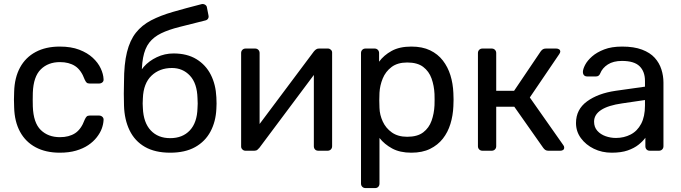

<svg xmlns="http://www.w3.org/2000/svg" viewBox="-20 -767 3466 977"><path d="M284 10Q213 10 161.5 -17.5Q110 -45 82 -96.5Q54 -148 52 -220Q51 -235 51 -260Q51 -285 52 -300Q54 -372 82 -423.5Q110 -475 161.5 -502.5Q213 -530 284 -530Q342 -530 383.5 -514Q425 -498 452 -473Q479 -448 492.5 -419Q506 -390 507 -364Q508 -354 501 -348Q494 -342 484 -342H436Q426 -342 421 -346.5Q416 -351 411 -362Q393 -411 362 -431Q331 -451 285 -451Q225 -451 187.5 -414Q150 -377 147 -295Q146 -259 147 -225Q150 -142 187.5 -105.5Q225 -69 285 -69Q331 -69 362 -89Q393 -109 411 -158Q416 -169 421 -174Q426 -179 436 -179H484Q494 -179 501 -172.5Q508 -166 507 -156Q506 -135 498 -113Q490 -91 472.5 -68.5Q455 -46 429 -28.5Q403 -11 367 -0.5Q331 10 284 10Z M846 10Q769 10 717.5 -19.5Q666 -49 639.5 -103.5Q613 -158 611 -230Q610 -260 610 -290Q610 -320 611 -350Q611 -441 626 -501.5Q641 -562 671.5 -600.5Q702 -639 749 -663.5Q796 -688 860 -706.5Q924 -725 1006 -746Q1015 -748 1023.5 -743Q1032 -738 1033 -729L1041 -688Q1043 -679 1038.5 -672Q1034 -665 1025 -663Q950 -644 894 -630Q838 -616 800 -597.5Q762 -579 739.5 -550Q717 -521 708 -473Q699 -425 702 -350L681 -359Q685 -397 711.5 -427Q738 -457 778 -476Q818 -495 863 -495Q932 -495 979.5 -466Q1027 -437 1052.5 -387Q1078 -337 1081 -272Q1083 -238 1081 -213Q1078 -148 1051 -97.5Q1024 -47 973 -18.5Q922 10 846 10ZM846 -64Q909 -64 946 -103.5Q983 -143 985 -217Q986 -227 986 -240Q986 -253 985 -267Q983 -343 946.5 -382Q910 -421 855 -421Q792 -421 751 -382Q710 -343 707 -267Q706 -253 706 -240Q706 -227 707 -217Q710 -143 747 -103.5Q784 -64 846 -64Z M1229 0Q1220 0 1213.5 -6.5Q1207 -13 1207 -21V-497Q1207 -507 1213.5 -513.5Q1220 -520 1230 -520H1278Q1288 -520 1294.5 -513.5Q1301 -507 1301 -497V-73L1274 -100L1577 -505Q1582 -511 1588 -515.5Q1594 -520 1603 -520H1649Q1657 -520 1663.5 -514Q1670 -508 1670 -500V-23Q1670 -13 1663.5 -6.5Q1657 0 1647 0H1600Q1589 0 1583 -6.5Q1577 -13 1577 -23V-422L1605 -423L1300 -15Q1296 -10 1290 -5Q1284 0 1274 0Z M1840 190Q1830 190 1823.5 183.5Q1817 177 1817 167V-497Q1817 -507 1823.5 -513.5Q1830 -520 1840 -520H1886Q1896 -520 1902.5 -513.5Q1909 -507 1909 -497V-453Q1933 -486 1973 -508Q2013 -530 2073 -530Q2129 -530 2168.5 -511Q2208 -492 2233.5 -459Q2259 -426 2272 -384Q2285 -342 2287 -294Q2288 -278 2288 -260Q2288 -242 2287 -226Q2285 -179 2272 -136.5Q2259 -94 2233.5 -61.5Q2208 -29 2168.5 -9.5Q2129 10 2073 10Q2015 10 1975.5 -11.5Q1936 -33 1911 -65V167Q1911 177 1905 183.5Q1899 190 1889 190ZM2052 -71Q2104 -71 2133.5 -93.5Q2163 -116 2176 -152.5Q2189 -189 2191 -231Q2192 -260 2191 -289Q2189 -331 2176 -367.5Q2163 -404 2133.5 -426.5Q2104 -449 2052 -449Q2003 -449 1972.5 -426Q1942 -403 1927.5 -367.5Q1913 -332 1911 -295Q1910 -279 1910 -257Q1910 -235 1911 -218Q1912 -183 1927.5 -149Q1943 -115 1974 -93Q2005 -71 2052 -71Z M2435 0Q2425 0 2418.5 -6.5Q2412 -13 2412 -23V-497Q2412 -507 2418.5 -513.5Q2425 -520 2435 -520H2482Q2492 -520 2498.5 -513.5Q2505 -507 2505 -497V-305H2596L2731 -505Q2736 -512 2742 -516Q2748 -520 2758 -520H2810Q2819 -520 2825 -516Q2831 -512 2831 -504Q2831 -502 2829.5 -498.5Q2828 -495 2826 -492L2676 -271L2846 -29Q2851 -23 2851 -16Q2851 -8 2845.5 -4Q2840 0 2831 0H2770Q2761 0 2755 -4Q2749 -8 2744 -15L2597 -224H2505V-23Q2505 -13 2498.5 -6.5Q2492 0 2482 0Z M3093 10Q3043 10 3002 -10Q2961 -30 2936 -64Q2911 -98 2911 -141Q2911 -210 2967 -251Q3023 -292 3113 -305L3262 -326V-355Q3262 -403 3234.5 -430Q3207 -457 3145 -457Q3101 -457 3073 -439Q3045 -421 3034 -393Q3028 -378 3013 -378H2968Q2957 -378 2951.5 -384.5Q2946 -391 2946 -400Q2946 -415 2957.5 -437Q2969 -459 2993 -480Q3017 -501 3054.5 -515.5Q3092 -530 3146 -530Q3206 -530 3247 -514.5Q3288 -499 3311.5 -473Q3335 -447 3345.5 -414Q3356 -381 3356 -347V-23Q3356 -13 3349.5 -6.5Q3343 0 3333 0H3287Q3276 0 3270 -6.5Q3264 -13 3264 -23V-66Q3251 -48 3229 -30.5Q3207 -13 3174 -1.5Q3141 10 3093 10ZM3114 -65Q3155 -65 3189 -82.5Q3223 -100 3242.5 -137Q3262 -174 3262 -230V-258L3146 -241Q3075 -231 3039 -207.5Q3003 -184 3003 -148Q3003 -120 3019.5 -101.5Q3036 -83 3061.5 -74Q3087 -65 3114 -65Z"/></svg>

Font: DVN-Rubik
Style: Regular
Weight: 400
Designer: Hubert and Fischer
Foundry: Hubert & Fischer
Version: Version 2.102